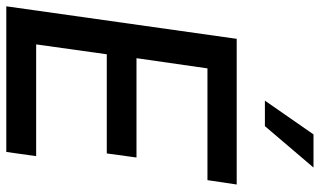

<svg xmlns="http://www.w3.org/2000/svg" viewBox="-228 -812 1040 625"><g transform="rotate(90 292.5 -500.0)"><path d="M391.1 -841.8H308.1L418 -1000H525.9ZM203.1 -654.8 169.9 -423.8H493.2L480 -327.1H157.2L125 -97.2H488.8L475.1 0H1L106.9 -750H581.1L566.9 -654.8Z"/></g></svg>

Font: Oakes Grotesk
Style: Medium Italic
Weight: 500
Designer: Samuel Oakes
Foundry: Samuel Oakes
Version: Version 1.0 | wf-rip DC20170320